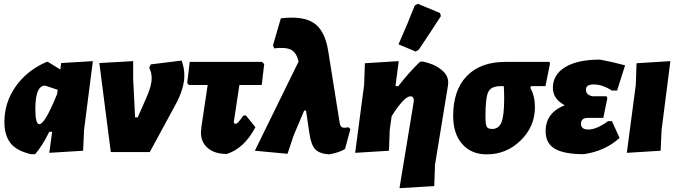

<svg xmlns="http://www.w3.org/2000/svg" viewBox="-20 -796 3545 1005"><path d="M141 11Q63 -8 33 -49.5Q3 -91 3 -157Q3 -260 62.5 -344Q122 -428 224 -472H231L296 -432L300 -466L466 -476L420 -116L415 -7L238 4L253 -106H238Q203 -35 164 11ZM165 -225Q165 -146 186 -146Q215 -146 279 -304L282 -326L216 -348Q165 -348 165 -225Z M931 -479Q945 -439 945 -401Q945 -333 898 -247L764 0H560L500 -466L677 -476V-385L687 -182H701L749 -291Q774 -349 774 -386Q774 -416 761 -442L769 -459Z M1167 10Q1103 10 1066.5 -22Q1030 -54 1032 -107L1035 -137L1067 -351H969L960 -361L973 -472H1351L1363 -461L1350 -351H1233L1205 -165L1204 -157Q1204 -148 1213 -148Q1219 -148 1226 -155Q1233 -162 1254 -191L1267 -192L1317 -130Q1258 -19 1167 10Z M1485 9 1314 -7 1543 -474Q1532 -520 1504.5 -535Q1477 -550 1415 -543L1409 -559L1450 -700Q1566 -714 1623.5 -675Q1681 -636 1698 -529L1758 -153Q1761 -134 1771 -129.5Q1781 -125 1804 -130L1814 -120L1786 -16Q1755 3 1703 12Q1654 9 1631.5 -13Q1609 -35 1600 -95L1582 -217H1572L1517 -87Z M2151 -767 2167 -776 2283 -728 2288 -712Q2230 -622 2172 -536L2156 -526L2066 -564Q2117 -680 2151 -767ZM2067 -476 2050 -345H2065Q2122 -419 2179 -473L2192 -474Q2249 -463 2288 -433Q2327 -403 2326 -363L2325 -349L2257 66L2253 178L2071 189L2145 -260L2146 -270Q2146 -292 2129 -292Q2096 -292 2030 -188L2020 -116L2016 -7L1839 4L1886 -352L1890 -465Z M2528 12Q2447 12 2399.5 -42Q2352 -96 2352 -189Q2352 -324 2423.5 -398Q2495 -472 2625 -472H2856L2859 -463L2835 -345H2760L2756 -336Q2780 -294 2780 -235Q2780 -134 2705.5 -61Q2631 12 2528 12ZM2556 -121Q2591 -121 2605 -156Q2619 -191 2619 -280Q2619 -323 2617 -345H2600Q2551 -345 2536 -315Q2521 -285 2521 -187Q2521 -145 2527.5 -133Q2534 -121 2556 -121Z M3036 11Q2932 11 2884 -17.5Q2836 -46 2836 -109Q2836 -206 2936 -245Q2874 -278 2874 -336Q2874 -406 2939 -445Q3004 -484 3120 -484Q3186 -472 3252 -454L3210 -322H3183Q3133 -354 3088 -354Q3047 -354 3047 -327Q3047 -298 3083 -292H3155L3159 -282L3138 -179H3058Q3021 -179 3021 -148Q3021 -118 3060 -118Q3103 -118 3163 -162H3183L3223 -74Q3147 -5 3036 11Z M3489 -476 3443 -116 3438 -7 3261 4 3308 -352 3312 -465Z"/></svg>

Font: Alegreya Sans Black
Style: Italic
Weight: 900
Italic angle: -7°
Designer: Juan Pablo del Peral
Foundry: Huerta Tipografica
Version: Version 2.007